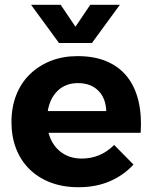

<svg xmlns="http://www.w3.org/2000/svg" viewBox="-20 -778 637 804"><path d="M110 -758H234L296 -666L358 -758H482L365 -598H227ZM305 -543Q376 -543 428 -520.5Q480 -498 513 -456Q546 -414 560 -354.5Q574 -295 569 -222H183Q197 -171 233.5 -142.5Q270 -114 322 -114Q401 -114 458 -171L539 -89Q498 -44 440 -19Q382 6 309 6Q244 6 192.5 -13.5Q141 -33 104 -69Q67 -105 47.5 -155.5Q28 -206 28 -267Q28 -329 48 -380Q68 -431 105 -467Q142 -503 192.5 -523Q243 -543 305 -543ZM425 -313Q423 -367 391.5 -398.5Q360 -430 306 -430Q255 -430 222 -398.5Q189 -367 180 -313Z"/></svg>

Font: Montserrat Semi Bold
Style: Regular
Weight: 600
Designer: Julieta Ulanovsky
Foundry: Julieta Ulanovsky
Version: Version 3.001 September 28, 2015